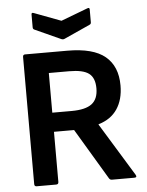

<svg xmlns="http://www.w3.org/2000/svg" viewBox="-58 -904 729 950"><g transform="rotate(-5 306.5 -428.5)"><path d="M85 0Q74 0 74 -12V-643Q74 -655 85 -655H295Q423 -655 482.5 -605.5Q542 -556 542 -461Q542 -391 510.5 -344Q479 -297 417 -279V-277L578 -14Q586 0 570 0H459Q450 0 445 -8L294 -261H194V-12Q194 0 182 0ZM194 -356H290Q359 -356 390.5 -380Q422 -404 422 -457Q422 -509 393 -531Q364 -553 295 -553H194ZM270 -715 142 -773Q134 -776 134 -785V-849Q134 -860 146 -855L279 -805L411 -855Q423 -860 423 -849V-785Q423 -776 415 -773L287 -715Q279 -711 270 -715Z"/></g></svg>

Font: Sofia Sans
Style: Bold
Weight: 700
Designer: Botio Nikoltchev, Ani Petrova
Foundry: lettersoup
Version: Version 4.100; ttfautohint (v1.8.4.7-5d5b)